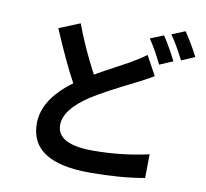

<svg xmlns="http://www.w3.org/2000/svg" viewBox="-92 -922 1161 1080"><g transform="rotate(10 488.5 -382.5)"><path d="M754.9 -542Q706.1 -513.7 659.2 -490.2Q493.2 -408.2 415 -358.4Q278.3 -268.6 278.3 -179.7Q278.3 -69.3 484.4 -69.3Q648.4 -69.3 802.7 -104.5L800.8 31.2Q664.1 55.7 487.3 55.7Q147.5 55.7 147.5 -165Q147.5 -303.7 310.5 -422.9Q249 -536.1 173.8 -713.9L293 -762.7Q342.8 -628.9 416 -491.2Q458 -515.6 524.4 -551.3Q590.8 -586.9 606.4 -595.7Q669.9 -632.8 694.3 -653.3ZM690.4 -746.1 766.6 -777.3Q803.7 -721.7 843.8 -642.6L767.6 -610.4Q724.6 -698.2 690.4 -746.1ZM805.7 -790 881.8 -821.3Q926.8 -754.9 960.9 -687.5L884.8 -655.3Q841.8 -740.2 805.7 -790Z"/></g></svg>

Font: Min Sans Bold
Style: Regular
Weight: 700
Designer: Jinseong-Kim, NotoSansCJK, Nunito
Foundry: Jinseong-Kim
Version: Version 1.400;Glyphs 3.1.2 (3151)